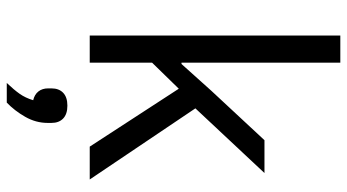

<svg xmlns="http://www.w3.org/2000/svg" viewBox="-249 -531 1025 567"><g transform="rotate(90 263.5 -247.5)"><path d="M85 0ZM85 -740H165V-271H169L248 -359L394 -516H491L300 -312L510 0H413L242 -263L165 -184V0H85ZM292 66Q317 66 330 78.5Q343 91 343 113V124Q343 159 325 190.5Q307 222 283 245H225Q245 224 257 207Q269 190 276 167Q259 163 250 151.5Q241 140 241 123V113Q241 91 254 78.5Q267 66 292 66Z"/></g></svg>

Font: Aneliza
Style: Regular
Weight: 400
Designer: Mike Abbink, Paul van der Laan, Pieter van Rosmalen
Foundry: Bold Monday
Version: Version 3.001;September 8, 2019;FontCreator 11.5.0.2425 64-b